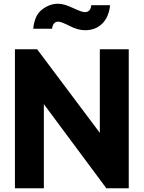

<svg xmlns="http://www.w3.org/2000/svg" viewBox="-20 -1009 770 1029"><path d="M292 -893Q264 -893 259 -855H158Q165 -927 205.5 -958Q246 -989 291 -989Q323 -989 370.5 -966.5Q418 -944 434 -944Q466 -944 469 -981H570Q563 -916 527 -881.5Q491 -847 436 -847Q398 -847 353 -870Q308 -893 292 -893ZM515 -745H670V0H550L215 -451V0H60V-745H179L515 -297Z"/></svg>

Font: Plus Jakarta Display
Style: Bold
Weight: 700
Designer: Gumpita Rahayu
Foundry: Tokotype Studio
Version: Version 1.000;hotconv 1.0.109;makeotfexe 2.5.65596